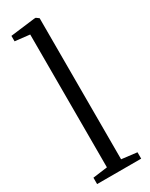

<svg xmlns="http://www.w3.org/2000/svg" viewBox="-214 -860 701 900"><g transform="rotate(-30 136.5 -409.5)"><path d="M100 -45V-764L20.5 -773V-802.5L153.5 -819H161.5L176.5 -808V-44.5L259.5 -34.5V0H21V-34.5Z"/></g></svg>

Font: Merriweather 60pt Light
Style: Regular
Weight: 300
Version: Version 2.100